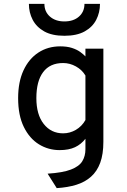

<svg xmlns="http://www.w3.org/2000/svg" viewBox="-20 -762 656 990"><path d="M272.5 208 225.5 133.5Q303.5 128.5 345.8 112.2Q388 96 404.2 69.5Q420.5 43 420.5 7.5V-46.5Q398.5 -18 366.8 -3Q335 12 287.5 12Q229 12 180.5 -18Q132 -48 102.8 -107.5Q73.5 -167 73.5 -256Q73.5 -339.5 101.2 -399.2Q129 -459 178 -491Q227 -523 290.5 -523Q325.5 -523 351 -514.8Q376.5 -506.5 393.5 -494.2Q410.5 -482 420.5 -471V-511H513V-31Q513 33 496.8 77.2Q480.5 121.5 449.2 149.2Q418 177 373.5 190.8Q329 204.5 272.5 208ZM305.5 -74.5Q340.5 -74.5 371.2 -92.5Q402 -110.5 420.5 -143V-372.5Q403 -402 371.5 -419.5Q340 -437 305.5 -437Q237.5 -437 202.5 -390.2Q167.5 -343.5 167.5 -256Q167.5 -171 205.5 -122.8Q243.5 -74.5 305.5 -74.5ZM312 -577.5Q248.5 -577.5 208.2 -600Q168 -622.5 148.5 -660Q129 -697.5 129 -742H209Q209 -701.5 237.5 -676.5Q266 -651.5 312 -651.5Q359 -651.5 387.2 -676.5Q415.5 -701.5 415.5 -742H495.5Q495.5 -697.5 476.2 -660Q457 -622.5 416.5 -600Q376 -577.5 312 -577.5Z"/></svg>

Font: Overpass Mono Light Medium
Style: Regular
Weight: 500
Monospace: yes
Version: Version 4.000